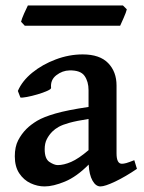

<svg xmlns="http://www.w3.org/2000/svg" viewBox="-20 -668 526 703"><path d="M143.1 14.6Q117.2 14.6 92 2.9Q66.9 -8.8 50.5 -33.4Q34.2 -58.1 34.2 -95.7Q34.2 -130.4 46.4 -154.1Q58.6 -177.7 76.7 -195.8Q92.3 -211.4 115.7 -225.6Q139.2 -239.7 183.1 -252.4Q227.1 -265.1 304.2 -276.4V-337.9Q304.2 -369.1 289.6 -390.1Q274.9 -411.1 234.4 -410.2Q208.5 -409.7 186.3 -392.6Q164.1 -375.5 167 -346.2Q167.5 -341.8 152.8 -335.2Q138.2 -328.6 117.4 -322.5Q96.7 -316.4 78.6 -313Q60.5 -309.6 54.7 -311L45.4 -335Q61 -371.6 98.1 -401.9Q135.3 -432.1 184.1 -450.4Q232.9 -468.8 282.7 -468.8Q345.2 -468.8 376 -437Q406.7 -405.3 406.7 -355V-106.4Q406.7 -68.4 426.3 -68.4Q433.1 -68.4 442.6 -71Q452.1 -73.7 471.7 -81.5L481.4 -49.8Q439.9 -21.5 402.1 -3.4Q364.3 14.6 347.7 14.6Q330.6 14.6 318.6 -6.8Q306.6 -28.3 304.7 -65.4Q260.7 -21 217.8 -3.2Q174.8 14.6 143.1 14.6ZM191.4 -63.5Q213.4 -63.5 240.5 -75.2Q267.6 -86.9 304.2 -118.2V-232.4Q260.3 -225.6 234.6 -218.5Q209 -211.4 195.1 -203.6Q181.2 -195.8 171.9 -186.5Q159.2 -173.8 151.4 -158.4Q143.6 -143.1 143.6 -121.6Q143.6 -86.4 161.1 -75Q178.7 -63.5 191.4 -63.5ZM70.8 -573.7 57.1 -588.4Q59.6 -599.1 68.4 -618.9Q77.1 -638.7 82 -647.9H430.2L444.3 -633.8Q441.9 -623 432.9 -602.8Q423.8 -582.5 419.9 -573.7Z"/></svg>

Font: David Libre Medium
Style: Regular
Weight: 500
Designer: Ismar David, J. Victor Gaultney, Annie Olsen and Meir Sadan
Foundry: Monotype Imaging Inc. & SIL International
Version: Version 1.100; ttfautohint (v1.8.4.7-5d5b)